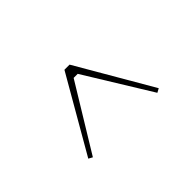

<svg xmlns="http://www.w3.org/2000/svg" viewBox="-43 -852 501 501"><g transform="rotate(-45 207.5 -601.0)"><path d="M338 -500 327 -494 215 -676H200L89 -494L78 -500L198 -708H217Z"/></g></svg>

Font: Kalnia ExtraLight
Style: Regular
Weight: 250
Designer: Frida Medrano
Foundry: Frida Medrano
Version: Version 1.105